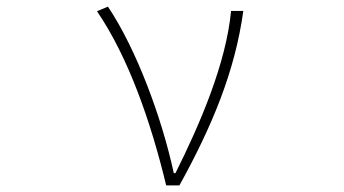

<svg xmlns="http://www.w3.org/2000/svg" viewBox="-20 -560 1040 580"><path d="M482 0H522C621 -179 690 -345 715 -527H678C663 -368 584 -185 510 -37H505C469 -204 392 -412 306 -540L273 -526C368 -387 436 -191 482 0Z"/></svg>

Font: Harano Aji Gothic ExtraLight
Style: Regular
Weight: 250
Foundry: Masamichi Hosoda
Version: HaranoAjiGothic-ExtraLight version 20230610;ttx 4.39.4